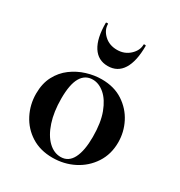

<svg xmlns="http://www.w3.org/2000/svg" viewBox="-155 -735 799 854"><g transform="rotate(30 244.5 -307.5)"><path d="M237 13Q174 13 128 -16Q82 -45 57 -93.5Q32 -142 32 -198Q32 -250 52 -288Q72 -326 105 -350.5Q138 -375 177 -387Q216 -399 254 -399Q318 -399 363.5 -369Q409 -339 433 -292Q457 -245 457 -192Q457 -131 426.5 -84.5Q396 -38 346 -12.5Q296 13 237 13ZM267 -8Q307 -8 327 -47Q347 -86 347 -157Q347 -230 328.5 -279Q310 -328 281 -353Q252 -378 220 -378Q181 -378 160.5 -343Q140 -308 140 -235Q140 -167 157 -115.5Q174 -64 203 -36Q232 -8 267 -8ZM143 -625Q143 -628 148.5 -628Q154 -628 154 -626Q154 -595 180 -570.5Q206 -546 246 -546Q284 -546 310.5 -570.5Q337 -595 337 -626Q337 -628 342.5 -628Q348 -628 348 -625Q348 -546 322 -504.5Q296 -463 246 -463Q196 -463 169.5 -504.5Q143 -546 143 -625Z"/></g></svg>

Font: Cormorant Light
Style: Bold
Weight: 700
Version: Version 4.000